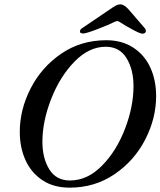

<svg xmlns="http://www.w3.org/2000/svg" viewBox="-20 -849 738 883"><path d="M71 -243Q71 -345 121 -442.5Q171 -540 261.5 -602Q352 -664 469 -664Q541 -664 593 -630Q645 -596 671.5 -538Q698 -480 698 -407Q698 -305 648 -207.5Q598 -110 507 -48Q416 14 300 14Q227 14 175.5 -20Q124 -54 97.5 -112Q71 -170 71 -243ZM594 -453Q594 -529 562 -581.5Q530 -634 466 -634Q389 -634 322 -565Q255 -496 215 -393Q175 -290 175 -197Q175 -122 206.5 -70.5Q238 -19 302 -19Q382 -19 449 -87Q516 -155 555 -257Q594 -359 594 -453ZM348 -706Q348 -713 357 -719L484 -805Q504 -819 514 -824Q524 -829 533 -829Q551 -829 572 -805L646 -719Q651 -713 651 -706Q651 -701 646.5 -697.5Q642 -694 635 -694Q625 -694 589.5 -713Q554 -732 532 -747Q525 -752 519 -752Q513 -752 506 -748Q483 -736 429.5 -715.5Q376 -695 363 -695Q346 -695 348 -706Z"/></svg>

Font: EB Garamond Medium
Style: Italic
Weight: 500
Italic angle: -17.2°
Designer: Georg Duffner and Octavio Pardo
Foundry: Georg Duffner
Version: Version 1.000